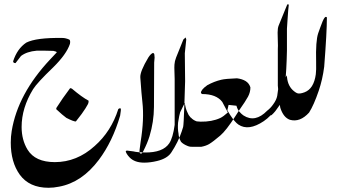

<svg xmlns="http://www.w3.org/2000/svg" viewBox="-20 -767 1592 906"><path d="M216.8 -486.8 248 -520Q247.1 -523.9 231.9 -526.9Q171.9 -528.8 152.8 -527.8Q106.9 -523.9 79.1 -502.9Q70.8 -491.2 53.2 -469.2Q42 -469.2 42 -478Q61 -537.1 104 -565.9Q150.9 -589.8 273.9 -587.9Q290 -587.9 307.1 -580.1Q313 -576.2 310.1 -560.1Q293.9 -511.2 231 -449.2Q154.8 -376 136.2 -346.2Q82 -257.8 82 -168Q82 -106.9 109.9 -61Q146 -2 238.8 -2Q342.8 -2 426.8 -78.1Q504.9 -147 538.1 -252Q543.9 -257.8 549.8 -254.9Q551.8 -250 546.9 -221.2Q511.2 -99.1 446.8 -13.2Q366.2 94.2 258.8 113.8Q232.9 119.1 209 119.1Q118.2 119.1 73.2 57.1Q30.8 -2 30.8 -94.2Q30.8 -122.1 35.2 -148.9Q64 -324.2 216.8 -486.8ZM245.1 -252 246.1 -257.8Q273.9 -301.8 311 -351.1L318.8 -349.1Q367.2 -308.1 397.9 -292Q398.9 -282.2 393.6 -273.2Q388.2 -264.2 382.8 -254.9Q370.1 -233.9 337.9 -193.8Q328.1 -192.9 293 -210.9Q275.9 -223.1 245.1 -252Z M638.7 -60.5Q640.6 -78.6 643.6 -97.7Q661.1 -205.6 651.9 -285.2Q647.9 -318.8 642.1 -401.4Q640.1 -429.2 680.2 -496.1Q684.6 -503.4 691.9 -510.7Q698.2 -517.1 702.6 -516.6Q708 -516.1 708.5 -507.8Q708.5 -507.8 709.5 -495.1L707.5 -471.7L706.5 -261.7Q706.1 -192.4 685.5 -124Q675.8 -92.3 656.2 -53.7Q649.9 -41 644.5 -42Q642.1 -42.5 640.6 -43.9Q639.6 -44.9 638.7 -46.9Q637.7 -50.8 638.7 -60.5Z M847.7 -73.2ZM608.9 -52.7 578.1 -56.6 573.2 -53.7Q575.2 -41.5 591.3 -24.4Q615.2 0.5 660.2 0.5Q689 0.5 721.2 -7.3Q770 -19 788.6 -47.9Q820.8 -96.7 837.4 -146.5L844.2 -168Q846.7 -175.8 850.1 -275.4Q852.1 -329.6 853.5 -383.8L852.1 -515.6L858.9 -580.6L856 -590.3Q855 -590.3 845.2 -580.6L811 -495.6Q804.2 -478.5 803.2 -462.4Q802.2 -448.7 803.2 -428.7Q804.2 -408.7 804.2 -393.6V-177.7Q795.9 -116.2 778.3 -90.3Q748.5 -46.4 663.1 -47.4Q627.9 -47.9 608.9 -52.7Z M1166.5 -57.1ZM852.1 -73.2ZM926.3 -192.9Q979.5 -191.9 1019 -210Q1033.7 -216.8 1055.2 -236.3L1028.8 -286.1Q1000.5 -323.2 934.1 -323.2Q928.2 -326.2 928.2 -329.1Q928.2 -343.8 958.5 -365.2Q990.7 -382.8 1023.9 -390.6Q1043.9 -395.5 1098.1 -397.5Q1122.6 -394.5 1139.2 -384.3Q1155.8 -374 1161.6 -354.5Q1161.6 -332 1150.4 -311Q1139.2 -290 1108.9 -247.1L1091.3 -219.7Q1046.9 -150.4 1019 -127Q985.8 -98.6 966.3 -86.9Q950.7 -78.1 929.2 -74.2Q898.4 -73.7 895 -74.2Q877.4 -73.2 866.7 -77.6Q844.2 -86.4 834 -98.1Q822.8 -118.7 822.3 -137.2Q817.9 -159.2 820.3 -188.5Q826.2 -225.6 830.1 -237.3L851.6 -281.2Q856 -254.4 862.8 -240.2Q866.7 -232.4 870.1 -224.6Q874.5 -217.8 879.4 -212.4Q879.9 -212.4 880.9 -211.9Q892.1 -199.7 908.2 -194.3Q917.5 -192.9 926.3 -192.9Z M1328.6 -201.7ZM1240.7 -244.6Q1184.1 -186.5 1128.9 -222.2Q1120.6 -227.5 1108.9 -240.7Q1100.6 -250.5 1095.7 -268.1L1058.6 -272L1052.7 -246.6L1066.4 -224.1Q1088.4 -190.4 1105 -179.2Q1152.8 -147 1224.6 -195.3Q1241.2 -206.5 1256.3 -222.2Q1257.8 -223.6 1261.2 -223.6Q1271 -232.4 1279.3 -242.7Q1302.2 -272.9 1307.1 -284.7Q1330.1 -339.4 1334 -528.3V-631.3L1337.4 -682.6Q1340.3 -726.6 1342.3 -740.2Q1343.3 -747.1 1338.4 -747.1Q1335.9 -747.1 1334 -742.2L1294.9 -646.5Q1290 -634.3 1290 -613.3Q1290 -592.8 1291 -571.3Q1292 -549.8 1291 -536.1V-363.3L1292.5 -346.2Q1291 -330.6 1288.1 -314.5Q1284.2 -294.9 1269 -274.4Q1257.3 -257.3 1240.7 -244.6Z M1438.5 -235.8Q1460.9 -271 1483.9 -338.4Q1502 -391.6 1509.8 -452.1Q1522.5 -616.2 1522.5 -683.1Q1522.5 -687.5 1517.6 -687.5Q1514.2 -687.5 1510.3 -681.6Q1503.4 -671.9 1491.7 -638.7Q1483.4 -615.7 1481.4 -609.9Q1469.2 -573.7 1471.7 -476.6Q1472.7 -434.1 1470.2 -416.5Q1460.9 -348.1 1417 -331.5Q1392.6 -322.3 1381.3 -327.6Q1374 -331.1 1367.7 -336.4Q1338.9 -358.9 1334.5 -401.4Q1334 -406.2 1333 -411.6L1328.6 -403.3Q1287.6 -326.2 1302.7 -258.3Q1317.4 -212.4 1348.1 -201.7Q1395.5 -188.5 1438.5 -235.8Z"/></svg>

Font: Jameel Khushkhat-L
Style: Regular
Weight: 400
Version: Version 3.5